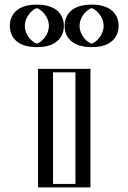

<svg xmlns="http://www.w3.org/2000/svg" viewBox="-20 -811 556 831"><path d="M169.5 -513H346.5V0H169.5ZM376.5 -791C427.5 -791 468.5 -750 468.5 -699C468.5 -648 427.5 -607 376.5 -607C325.5 -607 284.5 -648 284.5 -699C284.5 -750 325.5 -791 376.5 -791ZM139.5 -791C190.5 -791 231.5 -750 231.5 -699C231.5 -648 190.5 -607 139.5 -607C88.5 -607 47.5 -648 47.5 -699C47.5 -750 88.5 -791 139.5 -791ZM184.5 -498H331.5V-15H184.5ZM376.5 -776C333.8 -776 299.5 -741.7 299.5 -699C299.5 -656.3 333.8 -622 376.5 -622C419.2 -622 453.5 -656.3 453.5 -699C453.5 -741.7 419.2 -776 376.5 -776ZM139.5 -776C96.8 -776 62.5 -741.7 62.5 -699C62.5 -656.3 96.8 -622 139.5 -622C182.2 -622 216.5 -656.3 216.5 -699C216.5 -741.7 182.2 -776 139.5 -776ZM184.5 -498V-15H331.5V-498ZM376.5 -776C419.2 -776 453.5 -741.7 453.5 -699C453.5 -656.3 419.2 -622 376.5 -622C333.8 -622 299.5 -656.3 299.5 -699C299.5 -741.7 333.8 -776 376.5 -776ZM139.5 -776C182.2 -776 216.5 -741.7 216.5 -699C216.5 -656.3 182.2 -622 139.5 -622C96.8 -622 62.5 -656.3 62.5 -699C62.5 -741.7 96.8 -776 139.5 -776ZM169.5 -513V0H346.5V-513ZM376.5 -791C325.5 -791 284.5 -750 284.5 -699C284.5 -648 325.5 -607 376.5 -607C427.5 -607 468.5 -648 468.5 -699C468.5 -750 427.5 -791 376.5 -791ZM139.5 -791C88.5 -791 47.5 -750 47.5 -699C47.5 -648 88.5 -607 139.5 -607C190.5 -607 231.5 -648 231.5 -699C231.5 -750 190.5 -791 139.5 -791ZM209.5 -498H306.5V-15H209.5ZM376.5 -775.8C392.9 -772 428.5 -741.7 428.5 -699C428.5 -656 392.4 -625.9 376.5 -622.2C360.1 -626 324.5 -656.3 324.5 -699C324.5 -742 360.6 -772.1 376.5 -775.8ZM139.5 -775.8C155.9 -772 191.5 -741.7 191.5 -699C191.5 -656 155.4 -625.9 139.5 -622.2C123.1 -626 87.5 -656.3 87.5 -699C87.5 -742 123.6 -772.1 139.5 -775.8ZM144.5 -513V0H371.5V-513ZM376.5 -791C282.4 -791 259.5 -738.3 259.5 -699C259.5 -659.7 282.4 -607 376.5 -607C470.6 -607 493.5 -659.7 493.5 -699C493.5 -738.3 470.6 -791 376.5 -791ZM139.5 -791C45.4 -791 22.5 -738.3 22.5 -699C22.5 -659.7 45.4 -607 139.5 -607C233.6 -607 256.5 -659.7 256.5 -699C256.5 -738.3 233.6 -791 139.5 -791Z"/></svg>

Font: Hussar Outliner
Style: Regular
Weight: 700
Foundry: Cannot Into Space Fonts
Version: Version 0.92